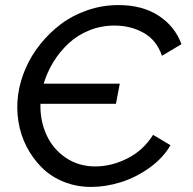

<svg xmlns="http://www.w3.org/2000/svg" viewBox="-20 -734 762 760"><path d="M356.9 -75.2Q420.9 -75.2 483.9 -106.7Q546.9 -138.2 585.9 -200.2L654.8 -159.2Q625 -107.9 571.3 -69.6Q517.6 -31.2 458 -12.7Q398.4 5.9 340.8 5.9Q282.2 5.9 231.7 -14.6Q181.2 -35.2 145.3 -71Q109.4 -106.9 85.4 -153.1Q61.5 -199.2 53 -252.7Q44.4 -306.2 51.8 -359.9Q59.1 -411.6 81.1 -462.6Q103 -513.7 139.2 -558.8Q175.3 -604 221.2 -638.7Q267.1 -673.3 326.2 -693.6Q385.3 -713.9 449.2 -713.9Q543.5 -713.9 607.9 -671.9Q672.4 -629.9 698.2 -559.1L621.1 -513.2Q599.6 -575.7 548.3 -604.2Q497.1 -632.8 433.1 -632.8Q380.4 -632.8 333.3 -613.8Q286.1 -594.7 251.2 -562Q216.3 -529.3 191.4 -488.8Q166.5 -448.2 152.8 -402.8H454.1L439 -323.2H140.1Q138.2 -256.3 164.1 -200Q189.9 -143.6 240.7 -109.4Q291.5 -75.2 356.9 -75.2Z"/></svg>

Font: Rawline Medium
Style: Italic
Weight: 500
Italic angle: -12°
Designer: Matt McInerney, Pablo Impallari, Rodrigo Fuenzalida
Foundry: Matt McInerney, Pablo Impallari, Rodrigo Fuenzalida
Version: Version 4.020;PS 004.020;hotconv 1.0.88;makeotf.lib2.5.64775